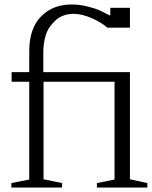

<svg xmlns="http://www.w3.org/2000/svg" viewBox="-20 -840 680 860"><path d="M562 -37 640 -20V0H414V-20L493 -36V-474H175V-37L258 -20V0H31V-20L111 -36V-474H32V-517H111V-610Q111 -713 164 -766.5Q217 -820 301 -820Q338 -820 374 -810.5Q410 -801 423 -795Q436 -789 474 -770V-805H562V-716H461Q432 -741 389 -759.5Q346 -778 310 -778Q261 -778 228.5 -748.5Q196 -719 185 -682.5Q174 -646 174 -606V-517H562Z"/></svg>

Font: Afta serif
Style: Regular
Weight: 400
Designer: parq.ink
Foundry: Oriol Esparraguera Font
Version: Version 1.000